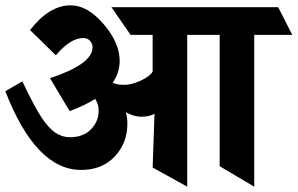

<svg xmlns="http://www.w3.org/2000/svg" viewBox="-39 -702 1119 722"><path d="M917 -571V0L787 -77V-571H665V0L535 -72L542 -274Q521 -263 493 -263Q465 -263 434 -280Q440 -261 440 -237Q440 -164 392.5 -113.5Q345 -63 266 -63Q96 -63 -19 -359L45 -396Q91 -299 118 -259Q145 -219 170 -202.5Q195 -186 224 -186Q274 -186 303 -215.5Q332 -245 332 -287Q332 -310 319 -330Q281 -306 223 -284L149 -408Q309 -461 309 -524Q309 -538 299.5 -548.5Q290 -559 274 -559Q226 -559 171 -494L74 -589Q146 -682 227 -682Q290 -682 350.5 -611.5Q411 -541 411 -473Q411 -430 385 -391Q401 -383 428.5 -383Q456 -383 490.5 -399Q525 -415 535 -433V-571H452L380 -675H1007L1060 -571Z"/></svg>

Font: Halant
Style: Bold
Weight: 700
Designer: Hitesh Malaviya (Devanagari), Satya Rajpurohit (Latin)
Foundry: Indian Type Foundry
Version: Version 1.101;PS 1.0;hotconv 1.0.78;makeotf.lib2.5.61930; tt